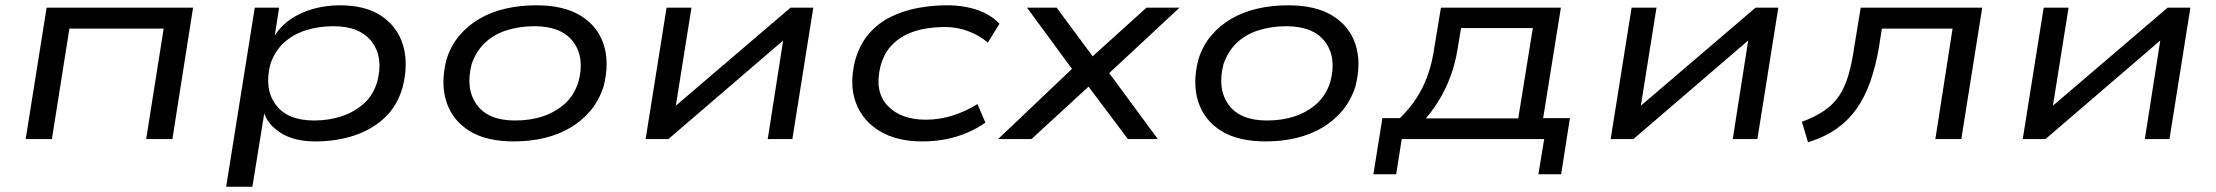

<svg xmlns="http://www.w3.org/2000/svg" viewBox="-20 -525 8367 725"><path d="M77 0 156 -496H709L631 0H532L598 -417H242L176 0Z M834 180 942 -496H1034L1016 -381H1012Q1036 -424 1076 -451.5Q1116 -479 1164.5 -492Q1213 -505 1263 -505Q1360 -505 1420.5 -464.5Q1481 -424 1502 -354Q1523 -284 1500 -194Q1479 -123 1430.5 -78.5Q1382 -34 1315 -12.5Q1248 9 1171 9Q1090 9 1039.5 -23.5Q989 -56 976 -103L979 -104L933 180ZM1166 -70Q1222 -70 1270 -86Q1318 -102 1353.5 -133.5Q1389 -165 1404 -215Q1429 -307 1384.5 -366.5Q1340 -426 1239 -426Q1184 -426 1136 -411Q1088 -396 1053 -364.5Q1018 -333 1001 -283Q977 -190 1021 -130Q1065 -70 1166 -70Z M1920 9Q1816 9 1752 -31Q1688 -71 1665.5 -141Q1643 -211 1666 -300Q1682 -352 1714.5 -390.5Q1747 -429 1791 -454.5Q1835 -480 1889.5 -492.5Q1944 -505 2005 -505Q2109 -505 2173 -465.5Q2237 -426 2259.5 -357Q2282 -288 2259 -198Q2242 -146 2210 -107.5Q2178 -69 2134 -43Q2090 -17 2036 -4Q1982 9 1920 9ZM1925 -70Q1983 -70 2030.5 -86Q2078 -102 2113 -133.5Q2148 -165 2164 -215Q2189 -307 2145 -366.5Q2101 -426 1998 -426Q1943 -426 1894.5 -411Q1846 -396 1812 -364Q1778 -332 1761 -283Q1737 -190 1780 -130Q1823 -70 1925 -70Z M2418 0 2497 -496H2591L2531 -120H2525L2965 -496H3051L2972 0H2879L2938 -377H2943L2504 0Z M3462 9Q3367 9 3302.5 -29.5Q3238 -68 3212 -136.5Q3186 -205 3209 -297Q3226 -357 3261 -397.5Q3296 -438 3344 -461.5Q3392 -485 3446.5 -495Q3501 -505 3555 -505Q3620 -505 3671.5 -487Q3723 -469 3754 -435L3710 -364Q3678 -392 3635.5 -407.5Q3593 -423 3549 -423Q3510 -423 3472 -416.5Q3434 -410 3400.5 -393.5Q3367 -377 3342 -348.5Q3317 -320 3305 -276Q3281 -180 3331 -126.5Q3381 -73 3476 -73Q3528 -73 3578 -89Q3628 -105 3671 -132L3701 -62Q3670 -40 3632.5 -24Q3595 -8 3552.5 0.5Q3510 9 3462 9Z M3749 0 4048 -284 4055 -228 3858 -496H3970L4110 -307H4100L4309 -496H4434L4148 -230L4147 -278L4352 0H4239L4088 -201L4096 -203L3875 0Z M4759 9Q4655 9 4591 -31Q4527 -71 4504.5 -141Q4482 -211 4505 -300Q4521 -352 4553.5 -390.5Q4586 -429 4630 -454.5Q4674 -480 4728.5 -492.5Q4783 -505 4844 -505Q4948 -505 5012 -465.5Q5076 -426 5098.5 -357Q5121 -288 5098 -198Q5081 -146 5049 -107.5Q5017 -69 4973 -43Q4929 -17 4875 -4Q4821 9 4759 9ZM4764 -70Q4822 -70 4869.5 -86Q4917 -102 4952 -133.5Q4987 -165 5003 -215Q5028 -307 4984 -366.5Q4940 -426 4837 -426Q4782 -426 4733.5 -411Q4685 -396 4651 -364Q4617 -332 4600 -283Q4576 -190 4619 -130Q4662 -70 4764 -70Z M5166 133 5200 -79H5266Q5303 -115 5329 -155Q5355 -195 5372 -243.5Q5389 -292 5397 -351L5421 -496H5874L5807 -79H5908L5875 133H5789L5811 0H5273L5252 133ZM5364 -78H5713L5768 -419H5497L5483 -335Q5471 -263 5441 -198Q5411 -133 5364 -78Z M6062 0 6141 -496H6235L6175 -120H6169L6609 -496H6695L6616 0H6523L6582 -377H6587L6148 0Z M6807 12 6784 -65Q6835 -84 6869 -107.5Q6903 -131 6924.5 -163Q6946 -195 6959.5 -240.5Q6973 -286 6982 -349L7006 -496H7465L7386 0H7288L7353 -417H7086L7075 -347Q7063 -276 7042.5 -217.5Q7022 -159 6991 -115Q6960 -71 6915 -39Q6870 -7 6807 12Z M7618 0 7697 -496H7791L7731 -120H7725L8165 -496H8251L8172 0H8079L8138 -377H8143L7704 0Z"/></svg>

Font: Nunito Sans 7pt Expanded
Style: Italic
Weight: 400
Width: 7
Italic angle: -9°
Designer: Vernon Adams
Foundry: Vernon Adams
Version: Version 3.101;gftools[0.9.27]